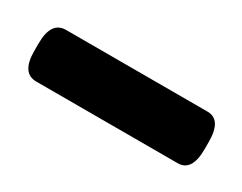

<svg xmlns="http://www.w3.org/2000/svg" viewBox="-30 -771 313 248"><g transform="rotate(30 127.0 -646.5)"><path d="M22 -608Q0 -608 0 -641V-652Q0 -685 22 -685H233Q254 -685 254 -652V-641Q254 -608 233 -608Z"/></g></svg>

Font: Asap Condensed Medium
Style: Regular
Weight: 500
Width: 3
Designer: Pablo Cosgaya
Foundry: Omnibus-Type
Version: Version 3.001; ttfautohint (v1.8.4.7-5d5b)